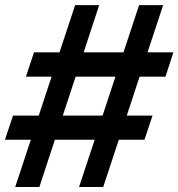

<svg xmlns="http://www.w3.org/2000/svg" viewBox="-31 -748 714 768"><path d="M285.2 0 347.7 -189H188.5L126.5 0H29.8L92.3 -189H-11.2L21 -285.6H124L175.3 -441.4H72.8L105 -538.6H207L269.5 -727.5H365.7L303.7 -538.6H462.9L525.4 -727.5H621.6L559.1 -538.6H662.6L630.9 -441.4H527.3L476.1 -285.6H579.1L546.9 -189H444.3L381.8 0ZM220.2 -285.6H379.4L430.7 -441.4H271.5Z"/></svg>

Font: Inter Display SemiBold
Style: Italic
Weight: 600
Italic angle: -9.39999°
Designer: Rasmus Andersson
Foundry: rsms
Version: Version 4.000;git-a52131595